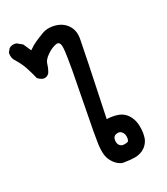

<svg xmlns="http://www.w3.org/2000/svg" viewBox="-147 -628 778 893"><g transform="rotate(-20 242.0 -181.0)"><path d="M303.7 172.9Q281.2 167 263.7 149.7Q246.1 132.3 238.8 110.8Q231.4 89.4 229.5 50.8Q229 33.7 229 -12.5Q229 -58.6 231.2 -165.3Q233.4 -272 233.4 -312Q233.4 -352.1 232.9 -371.1Q232.4 -390.1 231.9 -402.8Q230.5 -426.8 228 -435.5Q223.1 -453.1 211.9 -453.1Q209 -453.1 205.6 -452.1Q182.1 -444.8 158.2 -420.9Q136.2 -399.4 134.3 -379.9Q131.8 -356.4 123 -335.9Q111.8 -321.3 97.2 -321.3Q83.5 -321.3 67.4 -333.5L65.9 -335Q52.7 -364.7 38.3 -392.1Q23.9 -419.4 -5.4 -452.1Q-15.6 -466.8 -15.6 -484.4Q-15.6 -485.8 -15.6 -489.7L-5.4 -507.8L-4.4 -508.8Q6.8 -519 23.4 -519Q26.9 -519 31.7 -518.6L60.1 -502.9L85.9 -464.4Q106.9 -485.4 122.6 -495.6Q140.6 -507.8 165.5 -522.5Q187.5 -535.2 216.3 -535.2Q264.2 -535.2 292.5 -505.9Q316.4 -481 317.4 -441.9Q317.4 -439.5 317.4 -435.1Q317.4 -380.4 306.2 -43.9Q321.3 -45.9 335.4 -45.9Q349.6 -45.9 362.3 -43.9Q397.9 -38.6 419.9 -7.8Q433.6 11.7 439 37.1Q443.4 58.1 443.4 77.1Q443.4 98.1 438.5 112.3Q432.1 130.4 418.5 144Q398.9 163.6 367.7 168.9Q342.3 172.9 315.4 172.9Q310.1 172.9 303.7 172.9ZM361.8 89.4Q364.3 86.9 365.5 82.3Q366.7 77.6 366.7 74.2Q366.7 50.3 352.5 39.6Q345.7 33.7 337.4 33.7Q332 33.7 326.7 35.6Q318.8 38.1 315.4 42Q309.1 48.3 309.1 60.5Q309.1 78.1 317.6 86.7Q326.2 95.2 336.4 95.2Q337.9 95.2 338.9 95.2Q352.5 93.8 361.8 89.4Z"/></g></svg>

Font: Bakudai
Style: Bold
Weight: 700
Version: Version 1.48